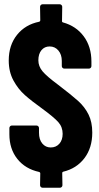

<svg xmlns="http://www.w3.org/2000/svg" viewBox="-20 -805 464 901"><path d="M168 64 169 8Q169 4 164 2Q99 -12 61.5 -59Q24 -106 24 -175V-204Q24 -209 27.5 -212.5Q31 -216 36 -216H151Q156 -216 159.5 -212.5Q163 -209 163 -204V-182Q163 -150 178.5 -131.5Q194 -113 218 -113Q243 -113 258.5 -130.5Q274 -148 274 -177Q274 -209 253.5 -232Q233 -255 177 -296Q128 -331 96.5 -359Q65 -387 43 -427.5Q21 -468 21 -521Q21 -593 60 -641.5Q99 -690 164 -703Q169 -705 169 -709L168 -773Q168 -778 171.5 -781.5Q175 -785 180 -785H260Q265 -785 268.5 -781.5Q272 -778 272 -773L271 -705Q271 -701 275 -700Q337 -683 373 -634.5Q409 -586 409 -516V-495Q409 -490 405.5 -486.5Q402 -483 397 -483H282Q277 -483 273.5 -486.5Q270 -490 270 -495V-519Q270 -549 254 -568Q238 -587 213 -587Q189 -587 174.5 -569.5Q160 -552 160 -522Q160 -494 179.5 -470.5Q199 -447 253 -407Q316 -359 347 -331Q378 -303 395.5 -267.5Q413 -232 413 -183Q413 -111 376 -62.5Q339 -14 276 1Q272 2 272 7L273 64Q273 69 269.5 72.5Q266 76 261 76H180Q175 76 171.5 72.5Q168 69 168 64Z"/></svg>

Font: Barlow Condensed
Style: Bold
Weight: 700
Width: 3
Designer: Jeremy Tribby
Foundry: Tribby Type
Version: Version 1.500